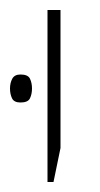

<svg xmlns="http://www.w3.org/2000/svg" viewBox="-47 -604 201 384"><path d="M48 -240V-584H74V-308L60 -240ZM-27 -427Q-27 -438 -22.5 -446.5Q-18 -455 -6 -455Q9 -455 13 -446.5Q17 -438 17 -427Q17 -416 13 -407.5Q9 -399 -6 -399Q-19 -399 -23 -407.5Q-27 -416 -27 -427Z"/></svg>

Font: Noto Sans Hebrew ExtraCondensed Thin
Style: Regular
Weight: 100
Width: 2
Designer: Monotype Design Team
Foundry: Monotype Imaging Inc.
Version: Version 2.004; ttfautohint (v1.8.4.7-5d5b)